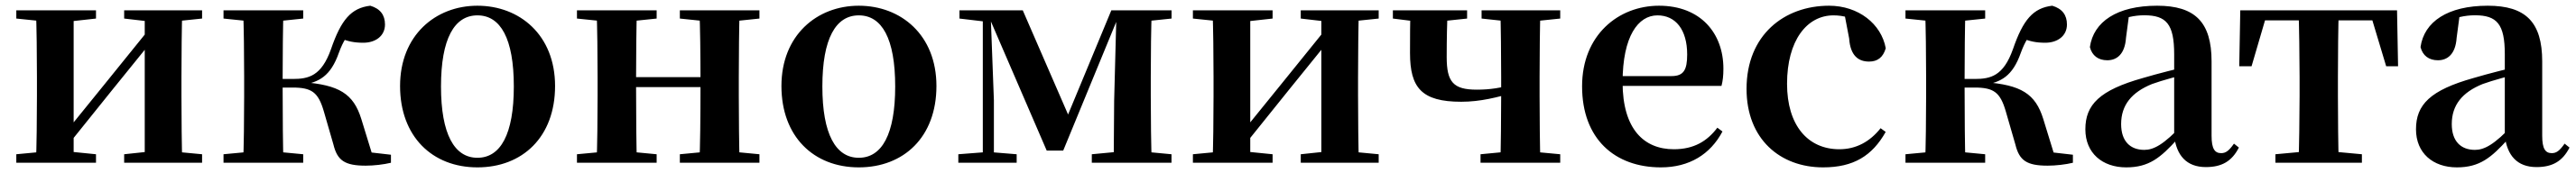

<svg xmlns="http://www.w3.org/2000/svg" viewBox="-20 -572 9038 608"><path d="M37.2 0H316.8V-29.9L214.4 -40.2H146L37.2 -29.9ZM415.6 0H689V-29.9L580.3 -40.2H512.5L415.6 -29.9ZM105.9 0H238.4V-535.7H105.9C108.6 -485.5 109.6 -370.2 109.6 -301.2V-234.8C109.6 -165.3 108.6 -50.2 105.9 0ZM209.7 -51.6 375.2 -257.7 539.5 -460.9H563.7L516 -485.4L345.6 -274.4L186.4 -77.8H161.4ZM487.8 0H619.6C617.6 -50.2 616.6 -165.3 616.6 -234.8V-301.2C616.6 -370.2 617.6 -485.5 619.6 -535.7H487.8ZM37.2 -506.8 147 -495.5H214.7L316.8 -506.8V-535.7H37.2ZM415.6 -506.8 512.8 -495.5H580.5L689 -506.8V-535.7H415.6Z M764.2 0H1043.8V-29.9L935.6 -40.2H874L764.2 -29.9ZM764.2 -506.8 874 -495.5H935.6L1043.8 -506.8V-535.7H764.2ZM832.9 0H974.6C972.6 -50.2 971.6 -165.3 971.6 -269.3V-289.8C971.6 -370.2 972.6 -485.5 974.6 -535.7H832.9C835.6 -485.5 836.6 -370.2 836.6 -301.2V-234.8C836.6 -165.3 835.6 -50.2 832.9 0ZM1149.8 -64.1C1163.5 -7.8 1189.7 10.2 1263.2 10.2C1291.4 10.2 1326.2 6.2 1351.6 0V-28.2L1196.7 -46L1291.3 -11.8L1247.6 -153.9C1220.2 -242.5 1169.6 -273.9 1041.4 -283.3L1039.2 -273.1C1098.6 -283.3 1139.7 -303.1 1169 -386.8C1184.4 -428.6 1197.9 -447.4 1225.8 -479.7L1175 -436.9C1201.5 -426.6 1222.7 -421.8 1254.7 -421.8C1297.4 -421.8 1330.7 -445.6 1330.7 -485.9C1330.7 -519.3 1314.1 -541.5 1279.1 -551.9C1211.8 -543.9 1176.7 -502.4 1141.3 -399.3C1107.7 -304.6 1062.7 -294.5 1006.8 -294.5H903.9V-264.3H1006.4C1073.5 -264.3 1096.5 -247.9 1115.9 -181.4Z M1655 16.2C1812.7 16.2 1927.4 -90.2 1927.4 -269.8C1927.4 -449.1 1803 -551.9 1655 -551.9C1507.7 -551.9 1383.6 -447.6 1383.6 -269.8C1383.6 -92.4 1496.5 16.2 1655 16.2ZM1655 -17.5C1574.3 -17.5 1527.2 -100.3 1527.2 -268.1C1527.2 -436.6 1574.3 -518 1655 -518C1736.2 -518 1782.7 -436.6 1782.7 -268.1C1782.7 -100.3 1736.2 -17.5 1655 -17.5Z M2072.9 0H2214.6C2212.6 -50.2 2211.6 -165.3 2211.6 -270.6V-291.8C2211.6 -370.2 2212.6 -485.5 2214.6 -535.7H2072.9C2075.6 -485.5 2076.6 -370.2 2076.6 -301.2V-234.8C2076.6 -165.3 2075.6 -50.2 2072.9 0ZM2433.6 0H2575C2573 -50.2 2572 -165.3 2572 -234.8V-301.2C2572 -370.2 2573 -485.5 2575 -535.7H2433.6C2436.6 -485.5 2437.6 -370.2 2437.6 -291.8V-270.6C2437.6 -165.3 2436.6 -50.2 2433.6 0ZM2004.2 0H2283.8V-29.9L2175.6 -40.2H2114L2004.2 -29.9ZM2004.2 -506.8 2114 -495.5H2175.6L2283.8 -506.8V-535.7H2004.2ZM2365.2 0H2644.4V-29.9L2536.5 -40.2H2473.9L2365.2 -29.9ZM2365.2 -506.8 2473.9 -495.5H2536.5L2644.4 -506.8V-535.7H2365.2ZM2143.9 -265.9H2504.1V-301H2143.9Z M2993 16.2C3150.7 16.2 3265.4 -90.2 3265.4 -269.8C3265.4 -449.1 3141 -551.9 2993 -551.9C2845.7 -551.9 2721.6 -447.6 2721.6 -269.8C2721.6 -92.4 2834.5 16.2 2993 16.2ZM2993 -17.5C2912.3 -17.5 2865.2 -100.3 2865.2 -268.1C2865.2 -436.6 2912.3 -518 2993 -518C3074.2 -518 3120.7 -436.6 3120.7 -268.1C3120.7 -100.3 3074.2 -17.5 2993 -17.5Z M3652.3 -42.8H3710.2L3903.2 -512.1H3912.2V-535.7H3879L3716.9 -144.6H3738.1L3568.3 -535.7H3440.7V-510.6H3450.5ZM3887.3 0H4021.1C4018.4 -50.2 4017.4 -165.3 4017.4 -234.8V-301.2C4017.4 -370.2 4018.4 -485.5 4021.1 -535.7H3897.2L3888.9 -217.9ZM3342.2 0H3546.9V-29.9L3456.5 -37.3H3437.9L3342.2 -29.9ZM3810.5 0H4090.1V-29.9L3981.6 -40.2H3919.3L3810.5 -29.9ZM3346.2 -506.8 3441.5 -495.5H3452.8V-535.7H3346.2ZM3428.1 0H3467V-219.6L3455.1 -535.7H3428.1ZM3949.6 -495.5H3981.9L4090.3 -506.8V-535.7H3949.6Z M4165.2 0H4444.8V-29.9L4342.4 -40.2H4274L4165.2 -29.9ZM4543.6 0H4817V-29.9L4708.3 -40.2H4640.5L4543.6 -29.9ZM4233.9 0H4366.4V-535.7H4233.9C4236.6 -485.5 4237.6 -370.2 4237.6 -301.2V-234.8C4237.6 -165.3 4236.6 -50.2 4233.9 0ZM4337.7 -51.6 4503.2 -257.7 4667.5 -460.9H4691.7L4644 -485.4L4473.6 -274.4L4314.4 -77.8H4289.4ZM4615.8 0H4747.6C4745.6 -50.2 4744.6 -165.3 4744.6 -234.8V-301.2C4744.6 -370.2 4745.6 -485.5 4747.6 -535.7H4615.8ZM4165.2 -506.8 4275 -495.5H4342.7L4444.8 -506.8V-535.7H4165.2ZM4543.6 -506.8 4640.8 -495.5H4708.5L4817 -506.8V-535.7H4543.6Z M5106.6 -214.4C5175.2 -214.4 5233.6 -230.3 5295.6 -247.6V-277.1C5243.2 -262.5 5207.5 -256.9 5161 -256.9C5078.6 -256.9 5055.6 -283.9 5055.6 -371.3C5055.6 -439 5057 -487.1 5058.6 -535.7H4928.2C4927.2 -492 4926.9 -449.1 4926.9 -385.6C4926.9 -264 4967.3 -214.4 5106.6 -214.4ZM5243.7 0H5384.5C5382.5 -50.2 5381.5 -165.3 5381.5 -234.8V-301.2C5381.5 -370.2 5382.5 -485.5 5384.5 -535.7H5243.7C5245.7 -485.5 5246.7 -370.2 5246.7 -301.2V-238.1C5246.7 -165.3 5245.7 -50.2 5243.7 0ZM4866.8 -506.8 4957.4 -495.5H5020.8L5127.2 -506.8V-535.7H4866.8ZM5174.3 0H5453.9V-29.9L5344.1 -40.2H5281.8L5174.3 -29.9ZM5178 -506.8 5283.1 -495.5H5345.4L5453.9 -506.8V-535.7H5178Z M5807.2 16.2C5906.4 16.2 5980.6 -29.4 6023.1 -109.9L6005.2 -123.2C5969.5 -75.9 5923.1 -47.5 5852.4 -47.5C5748.6 -47.5 5672.7 -117.3 5672.7 -282.7C5672.7 -444.8 5727.5 -518 5795.1 -518C5858.5 -518 5899.3 -468.1 5899.3 -380.4C5899.3 -325.7 5886.6 -304.6 5844.4 -304.6H5589.1V-270.2H6019.7C6024.4 -288.1 6026.4 -306.2 6026.4 -330.9C6026.4 -454.7 5946.8 -551.9 5800.4 -551.9C5658.3 -551.9 5530.6 -448.8 5530.6 -268.8C5530.6 -83.9 5645.3 16.2 5807.2 16.2Z M6376.1 16.2C6483.1 16.2 6548.4 -24.3 6595.8 -108.4L6577.9 -121.4C6540.4 -73.9 6491.7 -47.5 6433.2 -47.5C6322.4 -47.5 6249.7 -131.7 6249.7 -277.6C6249.7 -429.2 6319 -518 6412.6 -518C6448 -518 6479.3 -508.7 6517.7 -486.3L6449.8 -530.1L6467.6 -436.8C6471.7 -376.1 6500.2 -355.6 6537.4 -355.6C6567.3 -355.6 6586.6 -370.4 6596 -402.4C6580.5 -488.1 6500 -551.9 6397 -551.9C6240.7 -551.9 6107.6 -449.7 6107.6 -259.7C6107.6 -82.8 6225.9 16.2 6376.1 16.2Z M6665.2 0H6944.8V-29.9L6836.6 -40.2H6775L6665.2 -29.9ZM6665.2 -506.8 6775 -495.5H6836.6L6944.8 -506.8V-535.7H6665.2ZM6733.9 0H6875.6C6873.6 -50.2 6872.6 -165.3 6872.6 -269.3V-289.8C6872.6 -370.2 6873.6 -485.5 6875.6 -535.7H6733.9C6736.6 -485.5 6737.6 -370.2 6737.6 -301.2V-234.8C6737.6 -165.3 6736.6 -50.2 6733.9 0ZM7050.8 -64.1C7064.5 -7.8 7090.7 10.2 7164.2 10.2C7192.4 10.2 7227.2 6.2 7252.6 0V-28.2L7097.7 -46L7192.3 -11.8L7148.6 -153.9C7121.2 -242.5 7070.6 -273.9 6942.4 -283.3L6940.2 -273.1C6999.6 -283.3 7040.7 -303.1 7070 -386.8C7085.4 -428.6 7098.9 -447.4 7126.8 -479.7L7076 -436.9C7102.5 -426.6 7123.7 -421.8 7155.7 -421.8C7198.4 -421.8 7231.7 -445.6 7231.7 -485.9C7231.7 -519.3 7215.1 -541.5 7180.1 -551.9C7112.8 -543.9 7077.7 -502.4 7042.3 -399.3C7008.7 -304.6 6963.7 -294.5 6907.8 -294.5H6804.9V-264.3H6907.4C6974.5 -264.3 6997.5 -247.9 7016.9 -181.4Z M7439.6 16.2C7520.4 16.2 7560.5 -18.5 7618.7 -82.4H7653.8L7638.3 -135.5C7570.4 -62.3 7535.2 -45.3 7503 -45.3C7454.3 -45.3 7421.8 -75.1 7421.8 -135.9C7421.8 -202.7 7458.7 -247.7 7530.1 -276.7C7565.3 -289.6 7623.3 -304.9 7677 -318.9V-344.4C7623.7 -331.6 7550.3 -313.4 7498.4 -297.9C7346 -255.1 7296.3 -204.1 7296.3 -117.6C7296.3 -33.9 7356.1 16.2 7439.6 16.2ZM7719.1 15.2C7775.2 15.2 7810.5 -5.4 7834.9 -53.4L7817.7 -67.2C7799.5 -41.2 7788.3 -33.8 7772.7 -33.8C7750.7 -33.8 7739.1 -48.4 7739.1 -94.8V-356.2C7739.1 -494.2 7681.2 -551.9 7548.1 -551.9C7407.4 -551.9 7324.8 -495.7 7312.2 -406.5C7319.9 -376.3 7341.6 -360.2 7373.3 -360.2C7406.7 -360.2 7435.1 -381.6 7438.9 -439.2L7449.1 -516.3L7386.8 -491.2C7434.9 -510.9 7468.8 -518.3 7503 -518.3C7580.1 -518.3 7607.9 -487.8 7607.9 -381.4V-94C7616 -26.4 7650.7 15.2 7719.1 15.2Z M7836.2 -339.1H7879.4L7936.5 -534.2L7870.6 -500.4H8359L8293.1 -534.2L8351.7 -339.1H8393.4L8389.8 -535.7H7839.8ZM7963.1 0H8266.5V-29.9L8155.6 -40.2H8074.7L7963.1 -29.9ZM8044.2 0H8185.4C8183.4 -50.2 8182.4 -165.3 8182.4 -234.8V-301.2C8182.4 -370.2 8183.4 -485.5 8185.4 -535.7H8044.2C8046.2 -485.5 8047.9 -370.2 8047.9 -301.2V-234.8C8047.9 -165.3 8046.2 -50.2 8044.2 0Z M8599.6 16.2C8680.4 16.2 8720.5 -18.5 8778.7 -82.4H8813.8L8798.3 -135.5C8730.4 -62.3 8695.2 -45.3 8663 -45.3C8614.3 -45.3 8581.8 -75.1 8581.8 -135.9C8581.8 -202.7 8618.7 -247.7 8690.1 -276.7C8725.3 -289.6 8783.3 -304.9 8837 -318.9V-344.4C8783.7 -331.6 8710.3 -313.4 8658.4 -297.9C8506 -255.1 8456.3 -204.1 8456.3 -117.6C8456.3 -33.9 8516.1 16.2 8599.6 16.2ZM8879.1 15.2C8935.2 15.2 8970.5 -5.4 8994.9 -53.4L8977.7 -67.2C8959.5 -41.2 8948.3 -33.8 8932.7 -33.8C8910.7 -33.8 8899.1 -48.4 8899.1 -94.8V-356.2C8899.1 -494.2 8841.2 -551.9 8708.1 -551.9C8567.4 -551.9 8484.8 -495.7 8472.2 -406.5C8479.9 -376.3 8501.6 -360.2 8533.3 -360.2C8566.7 -360.2 8595.1 -381.6 8598.9 -439.2L8609.1 -516.3L8546.8 -491.2C8594.9 -510.9 8628.8 -518.3 8663 -518.3C8740.1 -518.3 8767.9 -487.8 8767.9 -381.4V-94C8776 -26.4 8810.7 15.2 8879.1 15.2Z"/></svg>

Font: Source Han Serif CN VF
Style: Regular
Weight: 250
Designer: Ryoko NISHIZUKA 西塚涼子 (kana & ideographs); Frank Grießhammer (Latin, Greek & Cyrillic); Wenlong ZHANG 张文龙 (bopomofo); San
Foundry: Adobe
Version: Version 2.002;hotconv 1.1.0;makeotfexe 2.6.0